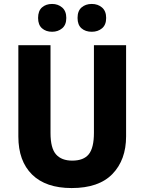

<svg xmlns="http://www.w3.org/2000/svg" viewBox="-20 -943 731 973"><path d="M619 -252Q619 -133 550 -61.5Q481 10 343 10Q212 10 142.5 -58.5Q73 -127 73 -251V-714H236V-269Q236 -192 264 -160.5Q292 -129 346 -129Q404 -129 430 -161.5Q456 -194 456 -270V-714H619ZM173 -852Q173 -888 193 -905.5Q213 -923 244 -923Q274 -923 295 -905Q316 -887 316 -852Q316 -817 295 -799.5Q274 -782 244 -782Q213 -782 193 -799.5Q173 -817 173 -852ZM373 -852Q373 -888 393.5 -905.5Q414 -923 445 -923Q476 -923 497 -905Q518 -887 518 -852Q518 -817 497 -799.5Q476 -782 445 -782Q413 -782 393 -799.5Q373 -817 373 -852Z"/></svg>

Font: Noto Sans Kannada SemiCondensed ExtraBold
Style: Regular
Weight: 800
Width: 4
Designer: Jelle Bosma - Monotype Design Team
Foundry: Monotype Imaging Inc.
Version: Version 2.005; ttfautohint (v1.8.4.7-5d5b)